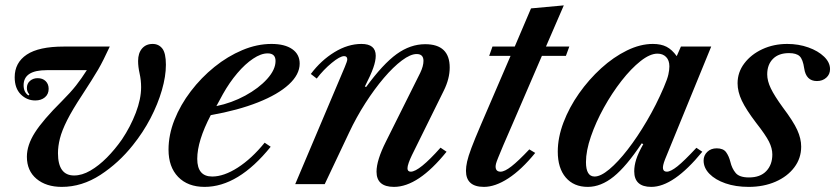

<svg xmlns="http://www.w3.org/2000/svg" viewBox="-20 -702 3185 732"><path d="M215.5 10.5Q156 10.5 119.2 -20.2Q82.5 -51 82.5 -104.5Q82.5 -148.5 113 -196.5Q143.5 -244.5 216 -316.5Q249 -349.5 270 -376.2Q291 -403 311 -434.5H158Q70 -434.5 70 -377Q70 -350.5 88.5 -338L92 -342Q82.5 -352 82.5 -366.5Q82.5 -383.5 94.5 -393.8Q106.5 -404 123.5 -404Q142.5 -404 154 -392.8Q165.5 -381.5 165.5 -363.5Q165.5 -343 151.2 -331Q137 -319 114.5 -319Q82.5 -319 59.2 -342.2Q36 -365.5 36 -407.5Q36 -463 82 -493.8Q128 -524.5 223.5 -524.5H398.5Q385.5 -496.5 375.2 -476Q365 -455.5 354 -436.5Q343 -417.5 328.5 -394.8Q314 -372 293 -339.5Q256 -283.5 236 -243.8Q216 -204 208.5 -174.2Q201 -144.5 201 -118Q201 -33 262.5 -33Q292.5 -33 324.5 -51.5Q356.5 -70 387.5 -101.2Q418.5 -132.5 445 -170.5Q477.5 -219 497.8 -272Q518 -325 518 -369.5Q518 -396.5 512.2 -422Q506.5 -447.5 506.5 -469.5Q506.5 -499.5 521.5 -517Q536.5 -534.5 562 -534.5Q585 -534.5 598.8 -517Q612.5 -499.5 612.5 -455Q612.5 -411 597.2 -358.2Q582 -305.5 553.8 -251.2Q525.5 -197 486.5 -148.5Q433 -81 362.8 -35.2Q292.5 10.5 215.5 10.5Z M760 10.5Q696 10.5 659.2 -27.5Q622.5 -65.5 622.5 -131.5Q622.5 -188 645.2 -245.2Q668 -302.5 707.5 -354.2Q747 -406 797.5 -446.8Q848 -487.5 904 -511Q960 -534.5 1015 -534.5Q1065.5 -534.5 1094 -514.8Q1122.5 -495 1122.5 -459.5Q1122.5 -418 1081.2 -380Q1040 -342 963.8 -311.8Q887.5 -281.5 783.5 -263Q732 -164.5 732 -96.5Q732 -29 789 -29Q833.5 -29 886.8 -63.2Q940 -97.5 989 -158L1012 -142.5Q888.5 10.5 760 10.5ZM805 -297.5Q863.5 -309.5 915 -337.5Q966.5 -365.5 998.5 -401Q1030.5 -436.5 1030.5 -469.5Q1030.5 -498.5 1000.5 -498.5Q975 -498.5 944.8 -478.2Q914.5 -458 884.8 -423Q855 -388 830 -343.5Z M1482 10.5Q1415.5 10.5 1415.5 -47.5Q1415.5 -91 1451.5 -162.5L1582 -424Q1594.5 -450 1594.5 -470Q1594.5 -496 1568.5 -496Q1545 -496 1512.2 -471.5Q1479.5 -447 1443.5 -404.8Q1407.5 -362.5 1373 -308.8Q1338.5 -255 1311 -196.5L1218 0H1105.5L1294.5 -446.5Q1304 -469 1304 -475.5Q1304 -488 1292 -488Q1276 -488 1244.8 -462.2Q1213.5 -436.5 1187.5 -402.5L1165 -420Q1204 -472 1255.2 -503.2Q1306.5 -534.5 1358 -534.5Q1412.5 -534.5 1412.5 -489.5Q1412.5 -470 1403.2 -443.5Q1394 -417 1371 -372L1376 -370.5Q1440 -458 1492.2 -495.8Q1544.5 -533.5 1601 -533.5Q1694.5 -533.5 1694.5 -444.5Q1694.5 -402 1672 -356.5L1550.5 -110.5Q1543 -95 1538.2 -81.5Q1533.5 -68 1533.5 -60.5Q1533.5 -47.5 1546 -47.5Q1578 -47.5 1659.5 -139L1682.5 -123.5Q1574.5 10.5 1482 10.5Z M1825 10.5Q1756.5 10.5 1756.5 -51Q1756.5 -66.5 1760.8 -85.8Q1765 -105 1777.2 -137.8Q1789.5 -170.5 1813.5 -226.5L1926.5 -489H1845L1857.5 -524.5H1942.5L2004.5 -670L2129.5 -681.5L2061.5 -524.5H2150.5L2137.5 -489H2046L1935 -231.5Q1912 -179.5 1899 -148.5Q1886 -117.5 1879.5 -101.5Q1873 -85.5 1871.2 -78.5Q1869.5 -71.5 1869.5 -67Q1869.5 -47.5 1888.5 -47.5Q1904 -47.5 1930 -67.8Q1956 -88 1998 -132.5L2020.5 -119Q1968.5 -55 1918.2 -22.2Q1868 10.5 1825 10.5Z M2221 10.5Q2167.5 10.5 2137 -25.2Q2106.5 -61 2106.5 -124Q2106.5 -177.5 2128.2 -235Q2150 -292.5 2187.5 -345.8Q2225 -399 2272 -441.8Q2319 -484.5 2370 -509.5Q2421 -534.5 2469 -534.5Q2500 -534.5 2521 -523.8Q2542 -513 2560 -488L2576 -524.5H2691.5L2515.5 -94.5Q2505.5 -69 2507.8 -58.2Q2510 -47.5 2522.5 -47.5Q2537 -47.5 2562.8 -68Q2588.5 -88.5 2635 -138.5L2657.5 -123.5Q2548 10.5 2463 10.5Q2398 10.5 2398 -49Q2398 -70.5 2405.5 -94.2Q2413 -118 2432.5 -152.5L2426.5 -155.5Q2368 -67.5 2319.5 -28.5Q2271 10.5 2221 10.5ZM2247 -29Q2270 -29 2303 -56.5Q2336 -84 2373 -131.8Q2410 -179.5 2446 -240.8Q2482 -302 2510.5 -368.5Q2524.5 -401 2528.2 -418.2Q2532 -435.5 2532 -449Q2532 -472 2519.5 -484.8Q2507 -497.5 2486.5 -497.5Q2458 -497.5 2422 -469Q2386 -440.5 2349.5 -393.8Q2313 -347 2282.2 -291.5Q2251.5 -236 2232.8 -181.5Q2214 -127 2214 -84Q2214 -29 2247 -29Z M2834.5 10.5Q2784.5 10.5 2745.8 -3Q2707 -16.5 2684.8 -39.2Q2662.5 -62 2662.5 -90Q2662.5 -109.5 2676.5 -123Q2690.5 -136.5 2712.5 -136.5Q2737.5 -136.5 2748.2 -121.8Q2759 -107 2764.5 -85Q2770.5 -59.5 2784.8 -42.5Q2799 -25.5 2835.5 -25.5Q2878.5 -25.5 2901.5 -49.8Q2924.5 -74 2924.5 -113Q2924.5 -136.5 2911.8 -162Q2899 -187.5 2862.5 -234Q2824.5 -284 2808.2 -318.2Q2792 -352.5 2792 -384.5Q2792 -426.5 2817.8 -460.5Q2843.5 -494.5 2886.5 -514.5Q2929.5 -534.5 2981.5 -534.5Q3024.5 -534.5 3061.8 -521.2Q3099 -508 3121.8 -486Q3144.5 -464 3144.5 -438.5Q3144.5 -418.5 3130.2 -405.8Q3116 -393 3094.5 -393Q3053 -393 3046 -441.5Q3041 -476 3028.5 -487.8Q3016 -499.5 2988 -499.5Q2948.5 -499.5 2926.8 -477.5Q2905 -455.5 2905 -418.5Q2905 -393.5 2918.8 -365Q2932.5 -336.5 2964.5 -292.5Q3004.5 -239.5 3019.5 -206.5Q3034.5 -173.5 3034.5 -143Q3034.5 -98.5 3008.2 -63.8Q2982 -29 2936.5 -9.2Q2891 10.5 2834.5 10.5Z"/></svg>

Font: Libre Caslon Text Medium Italic
Style: Regular
Weight: 500
Italic angle: -22.583°
Designer: Pablo Impallari, Rodrigo Fuenzalida, Katja Schimmel
Foundry: Pablo Impallari, Rodrigo Fuenzalida
Version: Version 2.000